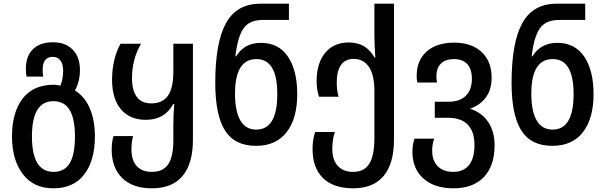

<svg xmlns="http://www.w3.org/2000/svg" viewBox="-20 -780 3280 1040"><path d="M45 -41Q45 -172 103 -246.5Q161 -321 271 -321Q289 -321 307 -316Q322 -352 322 -397Q322 -432 307.5 -452Q293 -472 266 -472Q211 -472 211 -402Q211 -383 214 -365H124Q120 -382 120 -406Q120 -476 158.5 -513.5Q197 -551 266 -551Q335 -551 374 -511Q413 -471 413 -401Q413 -338 386 -290Q439 -257 466.5 -193Q494 -129 494 -41Q494 89 436.5 164.5Q379 240 269 240Q162 240 103.5 163Q45 86 45 -41ZM386 -41Q386 -136 357.5 -184Q329 -232 269 -232Q153 -232 153 -41Q153 151 270 151Q330 151 358 103.5Q386 56 386 -41Z M585 31Q585 -12 595 -43H701Q692 -13 692 30Q692 88 720.5 119.5Q749 151 803 151Q863 151 891 110Q919 69 919 -21V-103Q919 -165 924 -216H918Q872 -131 770 -131Q683 -131 635 -188Q587 -245 587 -348Q587 -403 599 -454Q611 -505 633 -543H744Q695 -460 695 -357Q695 -290 721 -255Q747 -220 800 -220Q860 -220 889.5 -261.5Q919 -303 919 -392V-543H1025V-23Q1025 106 969 173Q913 240 803 240Q698 240 641.5 184Q585 128 585 31Z M1146 -332Q1146 -549 1204 -654.5Q1262 -760 1391 -760H1545V-672H1403Q1331 -672 1299 -626Q1267 -580 1255 -475H1259Q1304 -548 1393 -548Q1489 -548 1539.5 -473.5Q1590 -399 1590 -270Q1590 -138 1532.5 -64Q1475 10 1367 10Q1251 10 1198.5 -73.5Q1146 -157 1146 -332ZM1482 -270Q1482 -460 1369 -460Q1253 -460 1253 -273Q1253 -177 1282 -127.5Q1311 -78 1368 -78Q1482 -78 1482 -270Z M1673 27Q1673 -23 1687 -65H1794Q1780 -26 1780 27Q1780 86 1809.5 118.5Q1839 151 1894 151Q1952 151 1980 107Q2008 63 2008 -31V-287Q2008 -374 1978.5 -417.5Q1949 -461 1895 -461Q1850 -461 1827 -428Q1804 -395 1804 -333Q1804 -290 1814 -256H1708Q1695 -295 1695 -340Q1695 -438 1741.5 -494Q1788 -550 1870 -550Q1963 -550 2008 -469H2013Q2008 -539 2008 -592V-760H2114V-23Q2114 106 2058 173Q2002 240 1894 240Q1786 240 1729.5 184.5Q1673 129 1673 27Z M2214 42Q2214 4 2225 -29H2332Q2321 0 2321 36Q2321 91 2351.5 121Q2382 151 2435 151Q2491 151 2520.5 114Q2550 77 2550 6Q2550 -67 2514 -104.5Q2478 -142 2407 -142H2335V-229H2409Q2471 -229 2503.5 -261.5Q2536 -294 2536 -353Q2536 -407 2510.5 -433.5Q2485 -460 2439 -460Q2394 -460 2369 -436Q2344 -412 2344 -367Q2344 -347 2347 -333H2241Q2237 -346 2237 -369Q2237 -453 2291 -501Q2345 -549 2440 -549Q2534 -549 2588.5 -498.5Q2643 -448 2643 -359Q2643 -296 2612.5 -253.5Q2582 -211 2526 -191Q2588 -172 2623.5 -120.5Q2659 -69 2659 7Q2659 118 2601 179Q2543 240 2436 240Q2333 240 2273.5 187Q2214 134 2214 42Z M2751 -332Q2751 -549 2809 -654.5Q2867 -760 2996 -760H3150V-672H3008Q2936 -672 2904 -626Q2872 -580 2860 -475H2864Q2909 -548 2998 -548Q3094 -548 3144.5 -473.5Q3195 -399 3195 -270Q3195 -138 3137.5 -64Q3080 10 2972 10Q2856 10 2803.5 -73.5Q2751 -157 2751 -332ZM3087 -270Q3087 -460 2974 -460Q2858 -460 2858 -273Q2858 -177 2887 -127.5Q2916 -78 2973 -78Q3087 -78 3087 -270Z"/></svg>

Font: Noto Sans Georgian Medium Narrow
Style: Regular
Weight: 500
Width: 4
Designer: Monotype Design team
Foundry: Monotype Imaging Inc.
Version: Version 1.000